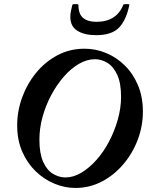

<svg xmlns="http://www.w3.org/2000/svg" viewBox="-20 -917 727 950"><path d="M353 13Q300 13 248.5 -8.5Q197 -30 155.5 -70.5Q114 -111 89.5 -168Q65 -225 65 -297Q65 -367 89.5 -434.5Q114 -502 158.5 -556.5Q203 -611 264 -643.5Q325 -676 398 -676Q454 -676 505.5 -654.5Q557 -633 598 -592.5Q639 -552 663 -494.5Q687 -437 687 -365Q687 -293 661.5 -225.5Q636 -158 590 -104Q544 -50 483.5 -18.5Q423 13 353 13ZM304 -39Q343 -39 382.5 -62.5Q422 -86 457.5 -126Q493 -166 520 -217.5Q547 -269 563 -326Q579 -383 579 -438Q579 -506 560 -547Q541 -588 511.5 -606Q482 -624 450 -624Q410 -624 370.5 -601Q331 -578 296 -538Q261 -498 233.5 -446.5Q206 -395 190.5 -338.5Q175 -282 175 -226Q175 -158 193.5 -116.5Q212 -75 242 -57Q272 -39 304 -39ZM456 -743Q397 -743 362.5 -765Q328 -787 328 -833Q328 -848 331 -862.5Q334 -877 338 -893Q339 -896 346 -896.5Q353 -897 360.5 -896.5Q368 -896 368 -893Q368 -848 391 -828.5Q414 -809 457 -809Q556 -809 590 -893Q591 -896 598.5 -896.5Q606 -897 613.5 -896.5Q621 -896 620 -893Q605 -818 569 -780.5Q533 -743 456 -743Z"/></svg>

Font: Junicode
Style: Bold Italic
Weight: 700
Italic angle: -11°
Designer: Peter S. Baker
Version: Version 2.100; ttfautohint (v1.8.4)